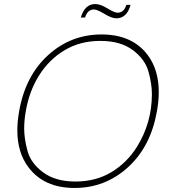

<svg xmlns="http://www.w3.org/2000/svg" viewBox="-20 -919 844 953"><path d="M355 -18Q455 -18 532 -64Q609 -110 659 -189Q734 -309 734 -452Q734 -502 717 -563.5Q700 -625 639 -670.5Q578 -716 478 -716Q378 -716 301 -670Q224 -624 174.5 -545.5Q125 -467 108 -367Q100 -322 100 -281Q100 -231 116.5 -170Q133 -109 194 -63.5Q255 -18 355 -18ZM350 14Q198 14 121 -89Q66 -162 66 -272Q66 -316 75 -367Q106 -543 219 -645.5Q332 -748 484 -748Q636 -748 713 -646Q768 -573 768 -462Q768 -418 759 -367Q728 -191 615 -88.5Q502 14 350 14ZM557 -828Q534 -828 495 -852Q462 -872 446 -872Q415 -872 402 -832H381Q401 -899 453 -899Q478 -899 513 -877.5Q548 -856 563 -856Q596 -856 607 -895H628Q610 -828 557 -828Z"/></svg>

Font: YamahaIndonesia935. App Thin
Style: Italic
Weight: 100
Italic angle: -10°
Designer: Dalton Maag Ltd
Foundry: Dalton Maag Ltd
Version: Version 1.002; January 01, 2024; Regular/Italic